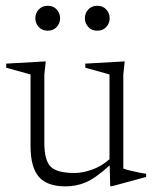

<svg xmlns="http://www.w3.org/2000/svg" viewBox="-20 -652 548 682"><path d="M137.5 -144.5Q137.5 -82.5 160 -60Q182.5 -37.5 244.5 -37.5Q272 -37.5 305.2 -48.8Q338.5 -60 369 -86.5V-387.5L283 -411.5V-426L423 -434L418 -387.5V-53.5Q424 -50.5 439.5 -46.8Q455 -43 471.8 -39.5Q488.5 -36 499 -35V-23.5L378 9.5H371.5L369.5 -64.5Q318.5 -18.5 284.5 -4.2Q250.5 10 213.5 10Q146.5 10 117.5 -24.5Q88.5 -59 88.5 -132.5V-387.5L2 -411.5V-426L142.5 -434L137.5 -387.5ZM149.5 -543Q129.5 -543 117.5 -556.2Q105.5 -569.5 105.5 -587Q105.5 -605 117.5 -618.2Q129.5 -631.5 149.5 -631.5Q169.5 -631.5 181.5 -618.2Q193.5 -605 193.5 -587Q193.5 -569.5 181.5 -556.2Q169.5 -543 149.5 -543ZM325.5 -543Q305.5 -543 293.5 -556.2Q281.5 -569.5 281.5 -587Q281.5 -605 293.5 -618.2Q305.5 -631.5 325.5 -631.5Q345.5 -631.5 357.5 -618.2Q369.5 -605 369.5 -587Q369.5 -569.5 357.5 -556.2Q345.5 -543 325.5 -543Z"/></svg>

Font: Newsreader Text Light
Style: Regular
Weight: 300
Designer: Hugues Gentile
Foundry: Production Type
Version: Version 1.001